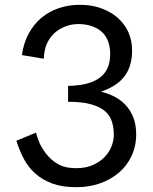

<svg xmlns="http://www.w3.org/2000/svg" viewBox="-20 -765 636 798"><path d="M71 -536Q78 -586 99 -625Q120 -664 151.5 -690.5Q183 -717 224 -731Q265 -745 312 -745Q360 -745 399.5 -731Q439 -717 468 -692Q497 -667 513 -632.5Q529 -598 529 -555Q529 -520 520 -492Q511 -464 494 -443.5Q477 -423 453 -408.5Q429 -394 400 -384Q472 -366 509 -320.5Q546 -275 546 -207Q546 -157 526.5 -116Q507 -75 473 -46.5Q439 -18 394.5 -2.5Q350 13 298 13Q239 13 198 -2Q157 -17 127.5 -43Q98 -69 79.5 -104Q61 -139 48 -180L130 -214Q133 -197 145 -169Q160 -138 181 -115Q202 -92 228.5 -79Q255 -66 297 -66Q336 -66 365.5 -79Q395 -92 414 -111.5Q433 -131 443 -155.5Q453 -180 453 -205Q453 -235 445 -260Q437 -285 416.5 -303Q396 -321 358.5 -331.5Q321 -342 263 -342V-408Q311 -409 344.5 -418.5Q378 -428 399 -445.5Q420 -463 429 -487Q438 -511 438 -540Q438 -571 428.5 -595Q419 -619 401.5 -634Q384 -649 359.5 -657Q335 -665 307 -665Q279 -665 255.5 -656.5Q232 -648 213.5 -633.5Q195 -619 183 -599Q171 -579 166 -555Q162 -535 162 -521Z"/></svg>

Font: SpoqaHanSans-Regular
Style: Regular
Weight: 400
Designer: [Spoqa Han Sans] Dong-huui Kim \uAE40 \uB3D9 \uD718  Younghwa Kang \uAC15 \uC601 \uD654  [Noto Sans] Ryoko NISHIZUKA \u8
Foundry: Spoqa (http://www.spoqa-han-sans.com)
Version: Version 2.000